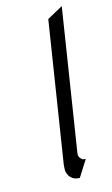

<svg xmlns="http://www.w3.org/2000/svg" viewBox="-110 -731 451 774"><g transform="rotate(-15 116.0 -344.0)"><path d="M73.2 -43V-50.8L74.2 -67.9L166 -651.9L231.9 -688L140.1 -103L139.2 -94.2V-89.8L142.1 -81.1L147 -75.2L153.8 -69.8L158.2 -68.8L166 -67.9L123 0L107.9 -2L102.1 -3.9L94.2 -7.8L84 -17.1L81.1 -21L75.2 -34.2Z"/></g></svg>

Font: Petahja
Style: Italic
Weight: 400
Designer: T. Christopher White
Version: Version 1.1